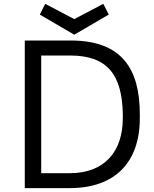

<svg xmlns="http://www.w3.org/2000/svg" viewBox="-20 -967 792 987"><path d="M338.9 0C570.3 0 698.7 -131.8 698.7 -358.9V-378.9C698.7 -611.8 607.9 -758.8 342.8 -758.8H107.4V0ZM191.9 -681.6H340.8C533.7 -681.6 607.9 -581.5 611.3 -378.9V-358.9C611.3 -189.5 518.6 -76.7 338.9 -76.7H191.9ZM539.1 -892.1 511.2 -947.3 361.8 -868.7 212.4 -947.3 184.6 -892.1 361.8 -788.6Z"/></svg>

Font: Duru Sans
Style: Regular
Weight: 400
Designer: Onur Yazıcıgil
Foundry: Onur Yazıcıgil
Version: Version 1.002